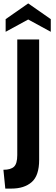

<svg xmlns="http://www.w3.org/2000/svg" viewBox="-24 -931 326 1123"><path d="M7 172 -4 62Q39 62 58 44Q77 26 77 -24V-700H205V4Q205 96 161.5 134Q118 172 43 172ZM9 -745V-819L141 -911L273 -819V-745L141 -817Z"/></svg>

Font: Cabin VF Beta
Style: Regular
Weight: 400
Designer: Pablo Impallari
Foundry: Pablo Impallari. http://www.impallari.com Igino Marini. http://www.ikern.com
Version: Version 2.200